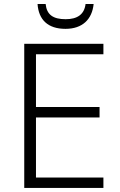

<svg xmlns="http://www.w3.org/2000/svg" viewBox="-20 -931 593 951"><path d="M403.8 -911.1C397.5 -858.9 362.3 -835.9 305.2 -835.9C243.2 -835.9 211.4 -857.9 206.1 -911.1H166C171.4 -833.5 216.8 -788.1 304.2 -788.1C388.2 -788.1 436 -835 443.8 -911.1ZM492.2 -51.8H158.2V-349.1H473.1V-400.9H158.2V-662.1H492.2V-713.9H100.1V0H492.2Z"/></svg>

Font: Noto Reveo Sans
Style: Regular
Weight: 300
Designer: Monotype Design Team
Foundry: Monotype Imaging Inc.
Version: Version 2.007